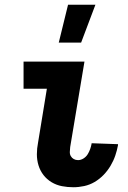

<svg xmlns="http://www.w3.org/2000/svg" viewBox="-20 -779 540 807"><path d="M288 8Q264 8 240.5 3.5Q217 -1 197 -13Q177 -25 163 -43Q149 -61 142 -83.5Q135 -106 135 -130.5Q135 -155 140 -180L177 -406H79V-520H335L275 -161Q274 -151 273.5 -141Q273 -131 277.5 -123Q282 -115 290 -110.5Q298 -106 308 -106Q320 -106 331 -113Q342 -120 348.5 -130.5Q355 -141 359 -152.5Q363 -164 365 -175V-177L476 -173V-169Q472 -147 464.5 -125Q457 -103 444.5 -82Q432 -61 415 -43.5Q398 -26 377.5 -14Q357 -2 334 3Q311 8 288 8ZM227 -600 266 -759H381L321 -600Z"/></svg>

Font: Iosevka Term Curly Heavy
Style: Italic
Weight: 900
Italic angle: -9°
Designer: Belleve Invis
Foundry: Belleve Invis
Version: Version 32.3.0